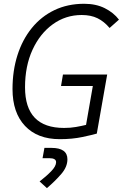

<svg xmlns="http://www.w3.org/2000/svg" viewBox="-20 -723 646 1011"><path d="M294.9 9.8Q177.2 9.8 111.6 -60.1Q45.9 -129.9 45.9 -253.9Q45.9 -350.6 72 -432.6Q98.1 -514.6 147.5 -575.4Q196.8 -636.2 266.6 -669.7Q336.4 -703.1 423.3 -703.1Q485.4 -703.1 531.7 -679.9Q578.1 -656.7 606.4 -619.6L557.1 -575.7Q528.3 -609.9 493.4 -627Q458.5 -644 410.2 -644Q325.7 -644 258.1 -595.2Q190.4 -546.4 151.1 -460.7Q111.8 -375 111.8 -263.2Q111.8 -49.3 317.4 -49.3Q351.1 -49.3 380.1 -54.4Q409.2 -59.6 433.1 -65.4L468.8 -270H301.3L311.5 -330.6H544.4L489.7 -19.5Q468.3 -13.2 414.6 -1.7Q360.8 9.8 294.9 9.8ZM227.1 267.6 188.5 232.4Q224.1 205.1 249.8 178.5Q275.4 151.9 275.4 130.9Q275.4 109.9 239.3 109.9H204.1L213.9 55.7H250.5Q335 55.7 335 115.7Q335 155.8 302.7 193.1Q270.5 230.5 227.1 267.6Z"/></svg>

Font: Cascadia Mono Light
Style: Italic
Weight: 300
Italic angle: -10°
Monospace: yes
Designer: Aaron Bell
Foundry: Saja Typeworks
Version: Version 2404.023; ttfautohint (v1.8.4)